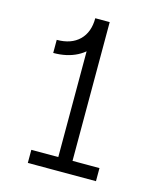

<svg xmlns="http://www.w3.org/2000/svg" viewBox="-118 -889 836 977"><g transform="rotate(15 300.0 -400.0)"><path d="M101 -574V-643Q177 -643 219.5 -684.5Q262 -726 262 -800H337Q337 -731 308 -680Q279 -629 226 -601.5Q173 -574 101 -574ZM121 0V-69H480V0ZM263 -25V-800H338V-25Z"/></g></svg>

Font: Victor Mono
Style: Regular
Weight: 400
Monospace: yes
Designer: Rune Bjørnerås
Version: Version 1.561;gftools[0.9.30]